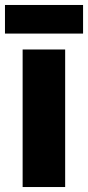

<svg xmlns="http://www.w3.org/2000/svg" viewBox="-35 -752 354 772"><path d="M299 -732H-15V-617H299ZM227 0V-553H56V0Z"/></svg>

Font: Noto Sans Khmer Condensed Black
Style: Regular
Weight: 900
Width: 3
Designer: Danh Hong and the Monotype Design Team
Foundry: Monotype Imaging Inc.
Version: Version 2.004